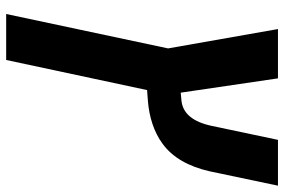

<svg xmlns="http://www.w3.org/2000/svg" viewBox="-168 -504 912 616"><g transform="rotate(90 288.0 -196.0)"><path d="M135.3 -279.3 73.2 -631.8H231.4L277.3 -319.8L304.2 -322.3Q364.7 -329.6 383.8 -418.9L428.7 -631.8H575.7L529.8 -413.6Q506.3 -309.1 441.4 -261.7Q413.6 -241.2 377.7 -229.2Q341.8 -217.3 302.2 -214.4L269 -211.9L172.4 240.2H24.9Z"/></g></svg>

Font: Viking Open Sans
Style: Bold Italic
Weight: 700
Italic angle: -12°
Foundry: Ascender Corporation
Version: Version 2.000